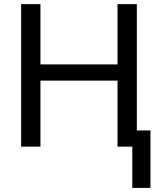

<svg xmlns="http://www.w3.org/2000/svg" viewBox="-20 -708 762 927"><path d="M82 0V-688H175.3V-397H547.4V-688H640.6V-78.1H706.5V199.2H618.7V0H547.4V-318.8H175.3V0Z"/></svg>

Font: Arimo Nerd Font
Style: Regular
Weight: 400
Designer: Steve Matteson
Foundry: Monotype Imaging Inc.
Version: Version 1.33;Nerd Fonts 3.2.1